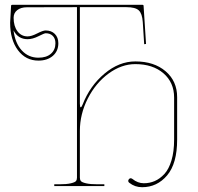

<svg xmlns="http://www.w3.org/2000/svg" viewBox="-20 -780 830 805"><path d="M36.6 -652.8Q43.5 -598.6 71.5 -568.4Q99.6 -538.1 141.1 -538.1Q174.8 -538.1 193.6 -554.7Q212.4 -571.3 212.4 -598.6Q212.4 -618.2 201.4 -629.4Q190.4 -640.6 171.4 -640.6Q166 -640.6 141.4 -628.2Q116.7 -615.7 95.7 -615.7Q55.7 -615.7 36.6 -652.8ZM31.7 -759.8H577.1Q582 -759.8 582 -755.4L592.3 -595.7L584.5 -594.7L578.6 -687.5Q576.2 -723.1 561.8 -736.6Q547.4 -750 509.8 -750H314.9V-345.7Q314.9 -330.1 318.4 -330.1Q321.8 -330.1 326.7 -342.3Q356.9 -419.9 418 -471.2Q479 -522.5 547.4 -522.5Q626 -522.5 674.3 -481.2Q722.7 -439.9 722.7 -372.6V-194.8Q722.7 -94.2 680.7 -44.7Q638.7 4.9 575.7 4.9Q545.4 4.9 522 -13.7Q517.6 -16.6 517.6 -21.5Q517.6 -25.4 520.8 -29.1Q523.9 -32.7 527.8 -32.7Q531.2 -32.7 535.2 -29.8Q557.6 -11.7 583 -11.7Q607.4 -11.7 628.9 -21Q650.4 -30.3 669.2 -50.5Q688 -70.8 699 -107.7Q710 -144.5 710 -194.8V-371.1Q710 -434.1 665.3 -472.7Q620.6 -511.2 547.4 -511.2Q489.3 -511.2 435.3 -471.7Q381.3 -432.1 348.1 -366.9Q314.9 -301.8 314.9 -231V-35.2Q314.9 -26.4 319.1 -21Q323.2 -15.6 340.6 -11.5Q357.9 -7.3 390.1 -7.3H417.5V0H207.5V-7.3H227.5Q259.8 -7.3 277.1 -11.5Q294.4 -15.6 298.6 -21Q302.7 -26.4 302.7 -35.2V-750L92.8 -749.5Q67.4 -749.5 52.2 -737.5Q37.1 -725.6 37.1 -705.6Q37.1 -670.4 53.2 -648.9Q69.3 -627.4 95.7 -627.4Q111.8 -627.4 136 -639.9Q160.2 -652.3 171.4 -652.3Q195.3 -652.3 210 -637.7Q224.6 -623 224.6 -598.6Q224.6 -565.9 201.7 -545.9Q178.7 -525.9 141.1 -525.9Q87.9 -525.9 55.2 -569.6Q22.5 -613.3 22.5 -684.6Q22.5 -694.3 26.4 -755.4Q26.4 -759.8 31.7 -759.8Z"/></svg>

Font: ZnikomitNo24
Style: Thin
Weight: 300
Designer: gluk
Foundry: gluk
Version: Version 0.55